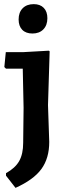

<svg xmlns="http://www.w3.org/2000/svg" viewBox="-20 -713 325 928"><path d="M143 -693Q174 -693 191.5 -675Q209 -657 209 -625Q209 -591 189.5 -571Q170 -551 137 -551Q105 -551 87.5 -569Q70 -587 70 -619Q70 -653 89.5 -673Q109 -693 143 -693ZM216 -468 220 -465 212 -205 218 -27Q218 52 180 104Q142 156 55 195L9 136V124Q54 99 73 65Q92 31 92 -23L94 -192L90 -381H9L1 -389L8 -461H92Z"/></svg>

Font: Alegreya Sans
Style: Bold
Weight: 700
Designer: Juan Pablo del Peral
Foundry: Huerta Tipografica
Version: Version 2.007